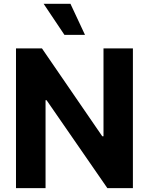

<svg xmlns="http://www.w3.org/2000/svg" viewBox="-20 -979 775 999"><path d="M671.5 -727.3V0H538.7L222.3 -457.7H217V0H63.2V-727.3H198.2L512.1 -269.9H518.5V-727.3ZM315.3 -797.6 207 -959.2H346.6L422.2 -797.6Z"/></svg>

Font: InterMG
Style: Bold
Weight: 700
Designer: Rasmus Andersson
Foundry: rsms
Version: Version 3.019;December 26, 2023;FontCreator 15.0.0.2955 64-b